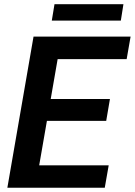

<svg xmlns="http://www.w3.org/2000/svg" viewBox="-20 -883 634 903"><path d="M491.2 -105.5 472.7 0H105.5L123.5 -105.5ZM269.5 -710.9 146 0H14.6L137.7 -710.9ZM497.1 -417.5 479.5 -314.5H159.7L177.7 -417.5ZM594.2 -710.9 575.7 -605H210L229 -710.9ZM560.5 -863.3 548.3 -786.1H223.6L236.3 -863.3Z"/></svg>

Font: Roboto SemiBold
Style: Italic
Weight: 600
Designer: Christian Robertson
Foundry: Google
Version: Version 3.009; 2024